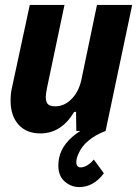

<svg xmlns="http://www.w3.org/2000/svg" viewBox="-20 -532 557 780"><path d="M300 90Q290 110 290 126Q290 148 308 148Q321 148 335.5 139Q350 130 361 116L402 172Q360 228 302 228Q269 228 243 205.5Q217 183 217 140Q217 127 220 110Q233 47 306 0H290L289 -78L281 -77Q229 10 144 10Q87 10 55 -26Q23 -62 23 -123Q23 -151 28 -173L101 -512H242L171 -175Q166 -150 166 -138Q166 -117 175 -108.5Q184 -100 204 -100Q241 -100 270 -129Q299 -158 310 -205L374 -512H517L409 0Q369 15 340.5 38.5Q312 62 300 90Z"/></svg>

Font: Decalotype
Style: Bold Italic
Weight: 700
Italic angle: -12°
Designer: Alfredo Marco Pradil
Foundry: Alfredo Marco Pradil
Version: Version 1.0